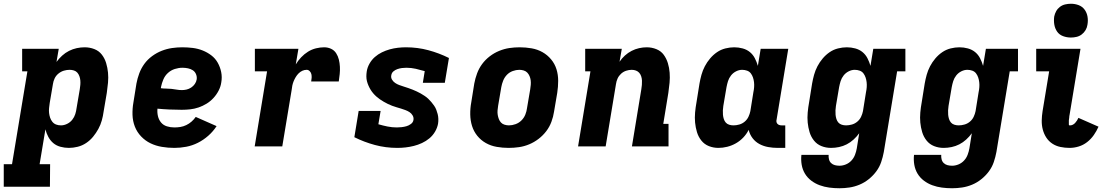

<svg xmlns="http://www.w3.org/2000/svg" viewBox="-53 -780 5923 1023"><path d="M-33 215V95H11L93 -400H65V-520H260L248 -450Q261 -468 278 -483.5Q295 -499 315 -509Q335 -519 356 -523.5Q377 -528 398 -528Q425 -528 449.5 -518.5Q474 -509 489.5 -489Q505 -469 512.5 -444Q520 -419 522.5 -393Q525 -367 522.5 -339.5Q520 -312 516 -285L499 -185Q496 -162 489.5 -138.5Q483 -115 471 -93Q459 -71 443 -51.5Q427 -32 406 -18Q385 -4 361 2Q337 8 314 8Q291 8 269 2Q247 -4 231 -17.5Q215 -31 204.5 -50.5Q194 -70 189 -91L158 95H214L213 215ZM272 -112Q288 -112 304.5 -120Q321 -128 332 -142Q343 -156 348 -172Q353 -188 355 -204L372 -304Q374 -316 375 -328Q376 -340 375 -351.5Q374 -363 370 -374Q366 -385 359 -393Q352 -401 341 -404.5Q330 -408 318 -408Q303 -408 287.5 -403.5Q272 -399 258.5 -388Q245 -377 238 -362Q231 -347 229 -332L212 -232Q210 -218 208.5 -204.5Q207 -191 208.5 -178Q210 -165 214 -153Q218 -141 226 -131Q234 -121 246 -116.5Q258 -112 272 -112Z M876 8Q842 8 809.5 2.5Q777 -3 749 -16.5Q721 -30 699 -53Q677 -76 665.5 -105.5Q654 -135 653 -168.5Q652 -202 658 -235L674 -335Q679 -362 689 -389Q699 -416 716 -439.5Q733 -463 757.5 -481Q782 -499 809 -509.5Q836 -520 863.5 -524Q891 -528 918 -528Q947 -528 974.5 -524.5Q1002 -521 1027 -511Q1052 -501 1073 -485Q1094 -469 1107 -446Q1120 -423 1125.5 -396Q1131 -369 1126 -341Q1123 -319 1112 -297.5Q1101 -276 1084.5 -258Q1068 -240 1047.5 -227.5Q1027 -215 1005 -207.5Q983 -200 960.5 -197.5Q938 -195 915 -195Q883 -195 850 -196.5Q817 -198 786 -201Q784 -181 788.5 -161.5Q793 -142 805 -127.5Q817 -113 836 -107Q855 -101 876 -101Q892 -101 908 -103.5Q924 -106 939.5 -113.5Q955 -121 967.5 -132Q980 -143 990 -157L1101 -108Q1083 -80 1057 -57Q1031 -34 1001 -19Q971 -4 939 2Q907 8 876 8ZM916 -300Q929 -300 941.5 -303Q954 -306 965.5 -313.5Q977 -321 985 -332.5Q993 -344 995 -357Q997 -371 991.5 -384.5Q986 -398 974.5 -405.5Q963 -413 948.5 -416Q934 -419 919 -419Q899 -419 878.5 -412.5Q858 -406 842 -391.5Q826 -377 817.5 -357Q809 -337 805 -317L804 -310Q818 -308 832.5 -308Q847 -308 860.5 -306.5Q874 -305 888 -302.5Q902 -300 916 -300Z M1304 0 1370 -400H1305V-520H1537L1523 -437Q1535 -457 1551.5 -474.5Q1568 -492 1588 -504.5Q1608 -517 1630.5 -522.5Q1653 -528 1674 -528Q1694 -528 1711 -520Q1728 -512 1738 -496.5Q1748 -481 1752.5 -462.5Q1757 -444 1758 -424.5Q1759 -405 1757 -385.5Q1755 -366 1752 -346H1605Q1607 -356 1607.5 -366Q1608 -376 1606 -385Q1604 -394 1597 -401Q1590 -408 1581 -408Q1569 -408 1558 -403Q1547 -398 1538 -389Q1529 -380 1522.5 -369Q1516 -358 1511.5 -347Q1507 -336 1504.5 -324Q1502 -312 1501 -301L1451 0Z M2064 8Q2002 8 1944.5 -7.5Q1887 -23 1835 -49L1858 -189H1975L1963 -118Q1987 -111 2011.5 -106Q2036 -101 2062 -101Q2074 -101 2087 -102.5Q2100 -104 2112.5 -107.5Q2125 -111 2136.5 -119.5Q2148 -128 2150 -141Q2152 -154 2145.5 -165Q2139 -176 2129 -182.5Q2119 -189 2107 -193.5Q2095 -198 2083.5 -201.5Q2072 -205 2060 -208.5Q2048 -212 2036 -216.5Q2024 -221 2013 -226.5Q2002 -232 1991.5 -238Q1981 -244 1971 -251Q1961 -258 1952 -266Q1943 -274 1935 -283.5Q1927 -293 1921 -303Q1915 -313 1910 -324.5Q1905 -336 1902 -348Q1899 -360 1899 -373Q1899 -386 1901 -399Q1904 -420 1915.5 -440.5Q1927 -461 1944 -476Q1961 -491 1981.5 -501Q2002 -511 2023.5 -517Q2045 -523 2067 -525.5Q2089 -528 2110 -528Q2172 -528 2229.5 -512.5Q2287 -497 2339 -471L2317 -339H2200L2210 -401Q2186 -408 2162 -413.5Q2138 -419 2112 -419Q2100 -419 2088.5 -417.5Q2077 -416 2065 -412Q2053 -408 2043.5 -400Q2034 -392 2032 -380Q2029 -367 2035.5 -356Q2042 -345 2052.5 -338Q2063 -331 2074 -327Q2085 -323 2097.5 -319Q2110 -315 2122 -311Q2134 -307 2145 -302.5Q2156 -298 2167 -293Q2178 -288 2188.5 -282Q2199 -276 2209.5 -269Q2220 -262 2228.5 -254Q2237 -246 2245 -236.5Q2253 -227 2260 -217Q2267 -207 2271.5 -195.5Q2276 -184 2279 -172Q2282 -160 2282.5 -147Q2283 -134 2281 -121Q2277 -99 2265 -78.5Q2253 -58 2235 -43Q2217 -28 2195.5 -18Q2174 -8 2152 -2.5Q2130 3 2108 5.5Q2086 8 2064 8Z M2657 8Q2625 8 2593.5 2.5Q2562 -3 2535.5 -18Q2509 -33 2490 -56.5Q2471 -80 2462 -109Q2453 -138 2452.5 -170.5Q2452 -203 2458 -235L2474 -335Q2479 -362 2489 -389Q2499 -416 2516 -439Q2533 -462 2556.5 -480Q2580 -498 2607 -509Q2634 -520 2661 -524Q2688 -528 2716 -528Q2748 -528 2779.5 -522.5Q2811 -517 2837.5 -502Q2864 -487 2883.5 -463.5Q2903 -440 2912 -411Q2921 -382 2921 -349.5Q2921 -317 2916 -285L2899 -185Q2895 -158 2885 -131Q2875 -104 2857.5 -81Q2840 -58 2816.5 -40Q2793 -22 2766.5 -11Q2740 0 2712.5 4Q2685 8 2657 8ZM2659 -112Q2676 -112 2694 -118.5Q2712 -125 2725.5 -138.5Q2739 -152 2746 -169.5Q2753 -187 2755 -204L2772 -304Q2774 -316 2775 -328.5Q2776 -341 2774.5 -352.5Q2773 -364 2768.5 -374.5Q2764 -385 2756.5 -393Q2749 -401 2737.5 -404.5Q2726 -408 2714 -408Q2697 -408 2679 -401.5Q2661 -395 2648 -381.5Q2635 -368 2628 -350.5Q2621 -333 2618 -316L2601 -216Q2599 -204 2598 -191.5Q2597 -179 2599 -167.5Q2601 -156 2605 -145.5Q2609 -135 2616.5 -127Q2624 -119 2635.5 -115.5Q2647 -112 2659 -112Z M3027 0 3093 -400H3065V-520H3260L3248 -451Q3260 -469 3276.5 -484Q3293 -499 3312.5 -509Q3332 -519 3352.5 -523.5Q3373 -528 3393 -528Q3420 -528 3444.5 -518Q3469 -508 3483.5 -488Q3498 -468 3505.5 -443.5Q3513 -419 3515 -392.5Q3517 -366 3514.5 -339Q3512 -312 3508 -285L3481 -120H3509V0H3314L3364 -304Q3366 -316 3367 -327.5Q3368 -339 3367.5 -350.5Q3367 -362 3363.5 -373Q3360 -384 3353 -392Q3346 -400 3335.5 -404Q3325 -408 3313 -408Q3298 -408 3283 -403Q3268 -398 3256 -387Q3244 -376 3237.5 -361.5Q3231 -347 3229 -332L3174 0Z M3775 8Q3748 8 3724 -1.5Q3700 -11 3684 -31Q3668 -51 3660.5 -76Q3653 -101 3650.5 -127Q3648 -153 3650.5 -180.5Q3653 -208 3658 -235L3674 -335Q3678 -358 3684.5 -381.5Q3691 -405 3702.5 -427Q3714 -449 3730.5 -468.5Q3747 -488 3767.5 -502Q3788 -516 3812 -522Q3836 -528 3859 -528Q3882 -528 3904 -522Q3926 -516 3942.5 -502.5Q3959 -489 3969 -469.5Q3979 -450 3985 -429L4000 -520H4147L4085 -144Q4083 -137 4084 -131Q4085 -125 4089 -120.5Q4093 -116 4099 -114Q4105 -112 4111 -112H4131V8H4091Q4065 8 4040 3.5Q4015 -1 3993.5 -12.5Q3972 -24 3957 -43.5Q3942 -63 3936 -88Q3925 -66 3907.5 -47.5Q3890 -29 3868 -16.5Q3846 -4 3822 2Q3798 8 3775 8ZM3855 -112Q3870 -112 3886 -116.5Q3902 -121 3915 -132Q3928 -143 3935 -158Q3942 -173 3945 -188L3961 -288Q3964 -302 3965 -315.5Q3966 -329 3964.5 -342Q3963 -355 3959 -367Q3955 -379 3947.5 -389Q3940 -399 3927.5 -403.5Q3915 -408 3901 -408Q3885 -408 3869 -400Q3853 -392 3842 -378Q3831 -364 3826 -348Q3821 -332 3818 -316L3801 -216Q3799 -204 3798.5 -192Q3798 -180 3799 -168.5Q3800 -157 3803.5 -146Q3807 -135 3814 -127Q3821 -119 3832 -115.5Q3843 -112 3855 -112Z M4420 223Q4392 223 4365.5 219.5Q4339 216 4314.5 207Q4290 198 4269.5 182.5Q4249 167 4236 145.5Q4223 124 4218.5 98Q4214 72 4217 45H4362Q4361 57 4364 69Q4367 81 4375.5 89Q4384 97 4395.5 100Q4407 103 4420 103Q4437 103 4454 96Q4471 89 4483.5 75.5Q4496 62 4502.5 45Q4509 28 4512 11L4525 -70Q4512 -52 4495 -36.5Q4478 -21 4458.5 -11Q4439 -1 4417.5 3.5Q4396 8 4375 8Q4348 8 4324 -1.5Q4300 -11 4284 -31Q4268 -51 4260.5 -76Q4253 -101 4250.5 -127Q4248 -153 4250.5 -180.5Q4253 -208 4258 -235L4274 -335Q4278 -358 4284.5 -381.5Q4291 -405 4302.5 -427Q4314 -449 4330.5 -468.5Q4347 -488 4367.5 -502Q4388 -516 4412 -522Q4436 -528 4459 -528Q4482 -528 4504 -522Q4526 -516 4542.5 -502.5Q4559 -489 4569 -469.5Q4579 -450 4585 -429L4600 -520H4771V-400H4727L4656 30Q4651 57 4642 83.5Q4633 110 4616 133Q4599 156 4576 174.5Q4553 193 4526.5 204Q4500 215 4473 219Q4446 223 4420 223ZM4455 -112Q4470 -112 4486 -116.5Q4502 -121 4515 -132Q4528 -143 4535 -158Q4542 -173 4545 -188L4561 -288Q4564 -302 4565 -315.5Q4566 -329 4564.5 -342Q4563 -355 4559 -367Q4555 -379 4547.5 -389Q4540 -399 4527.5 -403.5Q4515 -408 4501 -408Q4485 -408 4469 -400Q4453 -392 4442 -378Q4431 -364 4426 -348Q4421 -332 4418 -316L4401 -216Q4399 -204 4398.5 -192Q4398 -180 4399 -168.5Q4400 -157 4403.5 -146Q4407 -135 4414 -127Q4421 -119 4432 -115.5Q4443 -112 4455 -112Z M5020 223Q4992 223 4965.5 219.5Q4939 216 4914.5 207Q4890 198 4869.5 182.5Q4849 167 4836 145.5Q4823 124 4818.5 98Q4814 72 4817 45H4962Q4961 57 4964 69Q4967 81 4975.5 89Q4984 97 4995.5 100Q5007 103 5020 103Q5037 103 5054 96Q5071 89 5083.5 75.5Q5096 62 5102.5 45Q5109 28 5112 11L5125 -70Q5112 -52 5095 -36.5Q5078 -21 5058.5 -11Q5039 -1 5017.5 3.5Q4996 8 4975 8Q4948 8 4924 -1.5Q4900 -11 4884 -31Q4868 -51 4860.5 -76Q4853 -101 4850.5 -127Q4848 -153 4850.5 -180.5Q4853 -208 4858 -235L4874 -335Q4878 -358 4884.5 -381.5Q4891 -405 4902.5 -427Q4914 -449 4930.5 -468.5Q4947 -488 4967.5 -502Q4988 -516 5012 -522Q5036 -528 5059 -528Q5082 -528 5104 -522Q5126 -516 5142.5 -502.5Q5159 -489 5169 -469.5Q5179 -450 5185 -429L5200 -520H5371V-400H5327L5256 30Q5251 57 5242 83.5Q5233 110 5216 133Q5199 156 5176 174.5Q5153 193 5126.5 204Q5100 215 5073 219Q5046 223 5020 223ZM5055 -112Q5070 -112 5086 -116.5Q5102 -121 5115 -132Q5128 -143 5135 -158Q5142 -173 5145 -188L5161 -288Q5164 -302 5165 -315.5Q5166 -329 5164.5 -342Q5163 -355 5159 -367Q5155 -379 5147.5 -389Q5140 -399 5127.5 -403.5Q5115 -408 5101 -408Q5085 -408 5069 -400Q5053 -392 5042 -378Q5031 -364 5026 -348Q5021 -332 5018 -316L5001 -216Q4999 -204 4998.5 -192Q4998 -180 4999 -168.5Q5000 -157 5003.5 -146Q5007 -135 5014 -127Q5021 -119 5032 -115.5Q5043 -112 5055 -112Z M5646 8Q5621 8 5597 3Q5573 -2 5553.5 -15Q5534 -28 5521.5 -47.5Q5509 -67 5503 -90Q5497 -113 5497.5 -138Q5498 -163 5502 -188L5537 -400H5468V-520H5704L5646 -169Q5645 -165 5644.5 -161Q5644 -157 5644 -153.5Q5644 -150 5643 -146.5Q5642 -143 5642 -139Q5642 -135 5642 -131.5Q5642 -128 5642 -124Q5642 -120 5642 -116Q5642 -112 5646 -112H5649Q5656 -112 5663 -115.5Q5670 -119 5675.5 -125Q5681 -131 5685.5 -138Q5690 -145 5693 -152L5800 -105Q5790 -82 5775 -60.5Q5760 -39 5739.5 -23Q5719 -7 5694.5 0.5Q5670 8 5646 8ZM5653 -580Q5631 -580 5611 -587.5Q5591 -595 5579.5 -611.5Q5568 -628 5564.5 -649Q5561 -670 5564 -692Q5567 -707 5574.5 -720.5Q5582 -734 5594.5 -743.5Q5607 -753 5622.5 -756.5Q5638 -760 5653 -760Q5675 -760 5694.5 -752.5Q5714 -745 5726 -728.5Q5738 -712 5741.5 -691Q5745 -670 5741 -648Q5739 -633 5731 -619.5Q5723 -606 5710.5 -596.5Q5698 -587 5683 -583.5Q5668 -580 5653 -580Z"/></svg>

Font: Iosevka Etoile Heavy
Style: Italic
Weight: 900
Italic angle: -9°
Designer: Belleve Invis
Foundry: Belleve Invis
Version: Version 22.1.2; ttfautohint (v1.8.4)